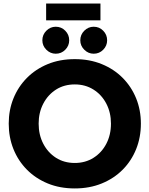

<svg xmlns="http://www.w3.org/2000/svg" viewBox="-20 -1045 839 1078"><path d="M400 13Q316 13 248 -15Q180 -43 131 -92.5Q82 -142 55.5 -208Q29 -274 29 -351Q29 -427 55.5 -492.5Q82 -558 131 -607.5Q180 -657 248 -685Q316 -713 400 -713Q483 -713 551.5 -685Q620 -657 669 -607.5Q718 -558 744.5 -492.5Q771 -427 771 -351Q771 -274 744.5 -208Q718 -142 669 -92.5Q620 -43 551.5 -15Q483 13 400 13ZM400 -130Q459 -130 505 -159Q551 -188 577 -238Q603 -288 603 -351Q603 -413 577 -463Q551 -513 505 -542Q459 -571 400 -571Q340 -571 294.5 -542Q249 -513 223 -463Q197 -413 197 -351Q197 -288 223 -238Q249 -188 294.5 -159Q340 -130 400 -130ZM506.1 -743.4Q475.5 -743.4 453.2 -765.8Q430.8 -788.1 430.8 -818.7Q430.8 -850.2 453.2 -872.5Q475.5 -894.9 506.1 -894.9Q537.6 -894.9 559.5 -872.5Q581.5 -850.2 581.5 -818.7Q581.5 -788.1 559.5 -765.8Q537.6 -743.4 506.1 -743.4ZM293.1 -743.4Q262.5 -743.4 240.2 -765.8Q217.8 -788.1 217.8 -818.7Q217.8 -850.2 240.2 -872.5Q262.5 -894.9 293.1 -894.9Q324.6 -894.9 346.5 -872.5Q368.5 -850.2 368.5 -818.7Q368.5 -788.1 346.5 -765.8Q324.6 -743.4 293.1 -743.4ZM239 -931V-1025H544V-931Z"/></svg>

Font: MuseoModerno
Style: Bold
Weight: 700
Designer: Pablo Cosgaya, Héctor Gatti, Marcela Romero, and the Authors of The MuseoModerno Project.
Foundry: Omnibus-Type Team
Version: Version 1.001